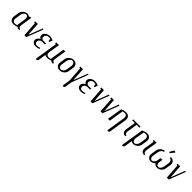

<svg xmlns="http://www.w3.org/2000/svg" viewBox="467 -2280 4224 4224"><g transform="rotate(45 2578.5 -168.0)"><path d="M62.5 -107.4Q62.5 -117.7 64 -127.9L84 -255.9Q92.3 -308.1 136 -345.9Q179.7 -383.8 231.9 -383.8Q272 -383.8 299.8 -361.8L348.1 -383.8L354 -355L315.9 -111.8Q314 -100.6 314 -88.4Q314 -63.5 322.8 -47.9Q331.5 -32.2 346.2 -32.2H360.8L356 0H340.8Q306.2 0 282.2 -23.9Q226.1 0 170.9 0Q123.5 0 93 -30.5Q62.5 -61 62.5 -107.4ZM119.1 -106.4Q119.1 -73.2 136.2 -52.7Q153.3 -32.2 183.1 -32.2Q215.3 -32.2 248 -42L282.2 -255.9Q283.7 -263.7 283.7 -278.3Q283.7 -311 268.1 -331.5Q252.4 -352.1 227.1 -352.1Q197.8 -352.1 172.4 -323.5Q147 -294.9 141.1 -255.9L121.1 -127.9Q119.1 -118.2 119.1 -106.4Z M468.8 -352.1 473.6 -383.8H552.7L573.7 -64L699.7 -392.1L726.6 -383.8L579.6 0H520L496.6 -352.1Z M753.4 -90.8Q753.4 -95.2 754.4 -104Q758.8 -131.3 777.8 -154.1Q796.9 -176.8 827.1 -191.9Q781.2 -219.7 781.2 -266.1Q781.2 -274.9 782.2 -279.8Q788.6 -323.2 831.1 -353.5Q873.5 -383.8 926.3 -383.8Q960.4 -383.8 984.9 -377.7Q1009.3 -371.6 1040.5 -356.9L1011.2 -279.8L985.4 -288.1L981.4 -344.2Q954.6 -352.1 928.2 -352.1Q893.6 -352.1 868.7 -331.5Q843.8 -311 839.4 -279.8Q838.4 -272 838.4 -268.6Q838.4 -242.7 855 -225.3Q871.6 -208 898.4 -208H987.3L982.4 -175.8H893.6Q863.8 -175.8 839.8 -155Q815.9 -134.3 811.5 -104Q810.5 -96.2 810.5 -92.3Q810.5 -65.4 828.4 -48.8Q846.2 -32.2 877.4 -32.2Q919.9 -32.2 965.3 -50.8L967.3 -21Q917 0 865.2 0Q816.9 0 785.2 -25.9Q753.4 -51.8 753.4 -90.8Z M1066.9 170.9 1148.9 -352.1H1121.1L1126 -383.8H1210.9L1170.9 -127.9Q1169.4 -120.6 1169.4 -106.4Q1169.4 -73.2 1186.3 -52.7Q1203.1 -32.2 1232.9 -32.2Q1265.6 -32.2 1298.3 -42L1352.1 -383.8H1409.2L1366.2 -111.8Q1364.3 -100.6 1364.3 -88.4Q1364.3 -63.5 1372.8 -47.9Q1381.3 -32.2 1396 -32.2H1411.1L1406.2 0H1391.1Q1356 0 1332 -23.9Q1275.9 0 1221.2 0Q1183.1 0 1154.3 -21L1123 176.8L1073.2 200.2Z M1496.6 -108.9Q1496.6 -118.2 1498 -127.9L1518.1 -255.9Q1526.4 -307.6 1572.3 -345.7Q1618.2 -383.8 1672.9 -383.8Q1723.1 -383.8 1755.9 -352.8Q1788.6 -321.8 1788.6 -274.9Q1788.6 -265.6 1787.1 -255.9L1767.1 -127.9Q1758.8 -75.7 1713.1 -37.8Q1667.5 0 1612.3 0Q1562 0 1529.3 -31Q1496.6 -62 1496.6 -108.9ZM1553.2 -107.9Q1553.2 -74.7 1571 -53.5Q1588.9 -32.2 1617.2 -32.2Q1648.9 -32.2 1676.5 -60.8Q1704.1 -89.4 1710 -127.9L1730 -255.9Q1731.4 -264.6 1731.4 -273.4Q1731.4 -306.6 1713.4 -329.3Q1695.3 -352.1 1668 -352.1Q1635.3 -352.1 1608.6 -324.2Q1582 -296.4 1575.2 -255.9L1555.2 -127.9Q1553.2 -114.3 1553.2 -107.9Z M1875 -352.1 1879.9 -383.8H1959L1980 -64L2106 -392.1L2131.8 -383.8L1982.9 3.9L1956.1 176.8L1906.2 200.2L1899.9 170.9L1926.3 3.9L1902.8 -352.1Z M2158.7 -90.8Q2158.7 -95.2 2159.7 -104Q2164.1 -131.3 2183.1 -154.1Q2202.1 -176.8 2232.4 -191.9Q2186.5 -219.7 2186.5 -266.1Q2186.5 -274.9 2187.5 -279.8Q2193.8 -323.2 2236.3 -353.5Q2278.8 -383.8 2331.5 -383.8Q2365.7 -383.8 2390.1 -377.7Q2414.6 -371.6 2445.8 -356.9L2416.5 -279.8L2390.6 -288.1L2386.7 -344.2Q2359.9 -352.1 2333.5 -352.1Q2298.8 -352.1 2273.9 -331.5Q2249 -311 2244.6 -279.8Q2243.7 -272 2243.7 -268.6Q2243.7 -242.7 2260.3 -225.3Q2276.9 -208 2303.7 -208H2392.6L2387.7 -175.8H2298.8Q2269 -175.8 2245.1 -155Q2221.2 -134.3 2216.8 -104Q2215.8 -96.2 2215.8 -92.3Q2215.8 -65.4 2233.6 -48.8Q2251.5 -32.2 2282.7 -32.2Q2325.2 -32.2 2370.6 -50.8L2372.6 -21Q2322.3 0 2270.5 0Q2222.2 0 2190.4 -25.9Q2158.7 -51.8 2158.7 -90.8Z M2526.4 -352.1 2531.2 -383.8H2610.4L2631.3 -64L2757.3 -392.1L2784.2 -383.8L2637.2 0H2577.6L2554.2 -352.1Z M2836.9 -352.1 2841.8 -383.8H2920.9L2941.9 -64L3067.9 -392.1L3094.7 -383.8L2947.8 0H2888.2L2864.7 -352.1Z M3120.6 0 3176.3 -351.1Q3218.8 -369.6 3246.3 -376.7Q3273.9 -383.8 3308.6 -383.8Q3356 -383.8 3386.5 -353.3Q3417 -322.8 3417 -276.4Q3417 -266.1 3415.5 -255.9L3347.7 176.8L3297.4 200.2L3291.5 170.9L3358.4 -255.9Q3360.4 -265.6 3360.4 -277.8Q3360.4 -311 3343.3 -331.5Q3326.2 -352.1 3296.4 -352.1Q3265.6 -352.1 3231.4 -341.8L3177.7 0Z M3517.1 -352.1 3522 -383.8H3752L3747.1 -352.1H3660.2L3622.1 -111.8Q3620.1 -101.6 3620.1 -89.4Q3620.1 -64 3629.2 -48.1Q3638.2 -32.2 3653.3 -32.2H3667L3662.1 0H3647.9Q3611.3 0 3587.4 -26.4Q3563.5 -52.7 3563.5 -92.3Q3563.5 -101.6 3564.9 -111.8L3603 -352.1Z M3749.5 170.9 3832.5 -351.1Q3875 -369.6 3902.6 -376.7Q3930.2 -383.8 3964.8 -383.8Q4012.2 -383.8 4042.7 -353.3Q4073.2 -322.8 4073.2 -276.4Q4073.2 -266.1 4071.8 -255.9L4051.8 -127.9Q4043.5 -76.2 3999.5 -38.1Q3955.6 0 3903.8 0Q3866.7 0 3837.9 -21L3805.7 176.8L3755.9 200.2ZM3852.1 -108.4Q3852.1 -75.7 3867.7 -54Q3883.3 -32.2 3908.7 -32.2Q3938.5 -32.2 3963.1 -59.8Q3987.8 -87.4 3994.6 -127.9L4014.6 -255.9Q4016.6 -265.6 4016.6 -277.8Q4016.6 -311 3999.5 -331.5Q3982.4 -352.1 3952.6 -352.1Q3921.9 -352.1 3887.7 -341.8L3853.5 -127.9Q3852.1 -117.7 3852.1 -108.4Z M4147.9 -92.3Q4147.9 -98.1 4149.9 -111.8L4187.5 -352.1H4159.7L4164.6 -383.8H4249.5L4206.5 -111.8Q4205.1 -104 4205.1 -89.4Q4205.1 -64 4214.1 -48.1Q4223.1 -32.2 4237.8 -32.2H4251.5L4246.6 0H4232.9Q4196.3 0 4172.1 -26.4Q4147.9 -52.7 4147.9 -92.3Z M4337.9 -108.9Q4337.9 -118.2 4339.4 -127.9L4359.4 -255.9Q4367.7 -307.6 4411.6 -345.7Q4455.6 -383.8 4507.3 -383.8L4502.4 -352.1Q4472.7 -352.1 4448 -324.2Q4423.3 -296.4 4416.5 -255.9L4396.5 -127.9Q4394.5 -117.7 4394.5 -106Q4394.5 -73.2 4410.2 -52.7Q4425.8 -32.2 4451.2 -32.2Q4480.5 -32.2 4505.6 -60.5Q4530.8 -88.9 4536.6 -127.9L4549.3 -208H4606.4L4593.3 -127.9Q4591.3 -117.7 4591.3 -106Q4591.3 -73.7 4607.2 -53Q4623 -32.2 4648.4 -32.2Q4678.2 -32.2 4702.9 -59.8Q4727.5 -87.4 4734.4 -127.9L4754.4 -255.9Q4755.9 -264.6 4755.9 -273.4Q4755.9 -306.6 4737.8 -329.3Q4719.7 -352.1 4692.4 -352.1L4697.3 -383.8Q4747.6 -383.8 4780.3 -352.8Q4813 -321.8 4813 -274.9Q4813 -265.6 4811.5 -255.9L4791.5 -127.9Q4783.2 -76.2 4739.3 -38.1Q4695.3 0 4643.6 0Q4613.8 0 4589.8 -13.2Q4565.9 -26.4 4552.2 -48.8Q4531.2 -26.4 4503.2 -13.2Q4475.1 0 4446.3 0Q4399.9 0 4368.9 -31.5Q4337.9 -63 4337.9 -108.9ZM4587.4 -438 4642.6 -536.1H4669.4L4693.4 -522L4612.3 -423.8Z M4898.9 -352.1 4903.8 -383.8H4982.9L5003.9 -64L5129.9 -392.1L5156.7 -383.8L5009.8 0H4950.2L4926.8 -352.1Z"/></g></svg>

Font: Gawaa
Style: Italic
Weight: 400
Designer: T. Christopher White
Version: Version 1.0